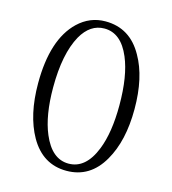

<svg xmlns="http://www.w3.org/2000/svg" viewBox="-112 -832 841 938"><g transform="rotate(15 309.0 -362.5)"><path d="M306.6 -739.7Q431.2 -739.7 495.6 -623.5Q553.7 -522.5 553.7 -361.8Q553.7 -201.2 493.7 -97.7Q429.2 15.1 309.6 15.1Q189.5 15.1 125 -97.7Q65.9 -202.1 65.9 -362.8Q65.9 -585 168.9 -683.6Q228 -739.7 306.6 -739.7ZM310.5 -704.6Q238.8 -704.6 194.8 -627.4Q142.1 -532.2 142.1 -362.3Q142.1 -220.2 180.2 -130.4Q226.1 -21.5 310.5 -21.5Q397.5 -21.5 442.4 -134.8Q477.5 -222.7 477.5 -361.3Q477.5 -508.8 439.5 -598.6Q395 -704.6 310.5 -704.6Z"/></g></svg>

Font: I.Ming
Style: Regular
Weight: 400
Designer: Ichiten Fonts Project
Version: Version 6.11; Dec 27, 2019